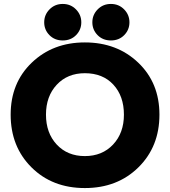

<svg xmlns="http://www.w3.org/2000/svg" viewBox="-20 -931 861 973"><path d="M608 -350Q608 -444 554.5 -502Q501 -560 410 -560Q322 -560 267.5 -501.5Q213 -443 213 -350Q213 -257 267.5 -198.5Q322 -140 410 -140Q498 -140 553 -198.5Q608 -257 608 -350ZM34 -350Q34 -511 141 -613.5Q248 -716 410 -716Q573 -716 680.5 -613.5Q788 -511 788 -350Q788 -188 681.5 -83Q575 22 410 22Q245 22 139.5 -83Q34 -188 34 -350ZM474.5 -753Q448 -780 448 -818Q448 -856 475 -883.5Q502 -911 542 -911Q582 -911 609 -883.5Q636 -856 636 -818Q636 -780 609.5 -753Q583 -726 542 -726Q501 -726 474.5 -753ZM230.5 -753Q204 -780 204 -818Q204 -856 231 -883.5Q258 -911 298 -911Q338 -911 365 -883.5Q392 -856 392 -818Q392 -780 365.5 -753Q339 -726 298 -726Q257 -726 230.5 -753Z"/></svg>

Font: renner_700bold
Style: Bold
Weight: 700
Version: Version 003.000 ; ttfautohint (v0.97) -l 8 -r 50 -G 200 -x 1